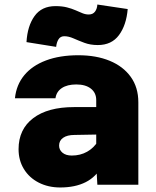

<svg xmlns="http://www.w3.org/2000/svg" viewBox="-20 -816 690 848"><path d="M410 0 405 -87V-374Q405 -406 381.5 -424.5Q358 -443 317 -443Q277 -443 253 -427Q229 -411 225 -382H46Q52 -441 87 -483.5Q122 -526 183 -549Q244 -572 326 -572Q405 -572 464.5 -547.5Q524 -523 557.5 -476.5Q591 -430 591 -364V0ZM246 12Q193 12 151 -9.5Q109 -31 85.5 -69.5Q62 -108 62 -157Q62 -245 126.5 -294Q191 -343 307 -343H421L420 -222L309 -220Q277 -220 259 -207.5Q241 -195 241 -173Q241 -154 256 -141.5Q271 -129 297 -129Q335 -129 365 -146Q395 -163 413 -193L431 -84Q405 -35 358.5 -11.5Q312 12 246 12ZM228 -609 97 -630Q101 -701 132.5 -745Q164 -789 225 -789Q254 -789 275.5 -783.5Q297 -778 314 -770.5Q331 -763 344.5 -757.5Q358 -752 372 -752Q390 -752 399.5 -764.5Q409 -777 410 -796L544 -776Q538 -705 505.5 -661Q473 -617 412 -617Q379 -617 352.5 -627Q326 -637 304.5 -646.5Q283 -656 264 -656Q247 -656 238.5 -642.5Q230 -629 228 -609Z"/></svg>

Font: Azeret Mono Thin ExtraBold
Style: Regular
Weight: 800
Version: Version 1.002